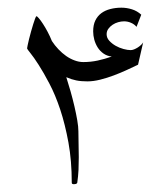

<svg xmlns="http://www.w3.org/2000/svg" viewBox="-20 -409 431 495"><path d="M335.9 -242.2Q323.7 -236.3 307.4 -228.8Q291 -221.2 273.4 -214.6Q255.9 -208 238.3 -203.6Q220.7 -199.2 205.1 -199.2Q188.5 -199.2 176.5 -201.7Q164.6 -204.1 150.9 -210Q156.2 -193.4 161.9 -173.6Q167.5 -153.8 171.9 -134.8Q176.3 -115.7 179.2 -98.9Q182.1 -82 182.1 -70.8Q182.1 -53.2 182.6 -36.6Q183.1 -20 183.1 -3.7Q183.1 12.7 182.4 29.1Q181.6 45.4 179.2 62Q178.2 64.5 175.8 65.2Q173.3 65.9 170.9 65.9Q168.5 65.9 166.7 65.2Q165 64.5 165 62Q165 5.9 156.5 -41.3Q147.9 -88.4 135.3 -126.5Q122.6 -164.6 107.4 -193.4Q92.3 -222.2 79.6 -241.9Q66.9 -261.7 58.3 -272.2Q49.8 -282.7 49.8 -284.2Q49.8 -285.6 51.3 -292.5Q52.7 -299.3 54.9 -308.3Q57.1 -317.4 60.1 -327.9Q63 -338.4 65.7 -346.9Q68.4 -355.5 70.6 -361.3Q72.8 -367.2 74.2 -367.2Q75.7 -367.2 80.3 -361.8Q85 -356.4 90.8 -347.4Q96.7 -338.4 102.8 -326.9Q108.9 -315.4 113.8 -303.2Q121.1 -292 130.6 -282Q140.1 -272 150.6 -264.6Q161.1 -257.3 172.4 -253.2Q183.6 -249 194.8 -249Q213.9 -249 231.9 -252.9Q250 -256.8 268.1 -263.2Q255.9 -264.6 246.8 -271Q237.8 -277.3 231.9 -286.6Q226.1 -295.9 223.1 -306.6Q220.2 -317.4 220.2 -328.1Q220.2 -344.7 225.8 -356.2Q231.4 -367.7 241.2 -375Q251 -382.3 264.4 -385.7Q277.8 -389.2 293 -389.2Q306.6 -389.2 320.1 -385Q333.5 -380.9 344.2 -371.1L332 -339.8Q326.2 -346.7 317.6 -350.3Q309.1 -354 299.8 -354Q292.5 -354 284.7 -351.8Q276.9 -349.6 270.3 -345.2Q263.7 -340.8 259.3 -334.7Q254.9 -328.6 254.9 -320.8Q254.9 -311.5 261.7 -304Q268.6 -296.4 278.1 -291Q287.6 -285.6 298.3 -282.7Q309.1 -279.8 316.9 -279.8Q320.8 -279.8 325.7 -281.7Q330.6 -283.7 335.2 -286.6Q339.8 -289.6 343.5 -293Q347.2 -296.4 349.1 -299.8Z"/></svg>

Font: Scheherazade Urdu
Style: Regular
Weight: 400
Designer: SIL International
Foundry: SIL International
Version: Version 1.005 (build 117/117)